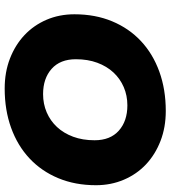

<svg xmlns="http://www.w3.org/2000/svg" viewBox="26 -744 728 820"><g transform="rotate(90 390.0 -334.0)"><path d="M358 10Q288 10 230 -12.5Q172 -35 130 -74.5Q88 -114 64.5 -168.5Q41 -223 41 -288Q41 -377 71 -449Q101 -521 155.5 -572Q210 -623 286 -650.5Q362 -678 454 -678Q524 -678 582 -655.5Q640 -633 682 -593.5Q724 -554 747.5 -499Q771 -444 771 -380Q771 -291 741 -219Q711 -147 656.5 -96Q602 -45 526 -17.5Q450 10 358 10ZM382 -154Q424 -154 460 -169.5Q496 -185 522.5 -213.5Q549 -242 564 -282.5Q579 -323 579 -374Q579 -441 538 -477.5Q497 -514 430 -514Q388 -514 352 -498.5Q316 -483 289.5 -454.5Q263 -426 248 -385.5Q233 -345 233 -294Q233 -227 274 -190.5Q315 -154 382 -154Z"/></g></svg>

Font: Celebes Black
Style: Italic
Weight: 900
Italic angle: -10°
Designer: Anugrah Pasau
Foundry: Lafontype
Version: Version 1.000; ttfautohint (v1.8.4)